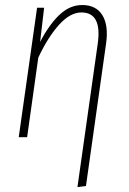

<svg xmlns="http://www.w3.org/2000/svg" viewBox="-20 -551 517 771"><path d="M310.1 -530.8Q366.2 -530.8 391.4 -489.5Q416.5 -448.2 405.8 -375L325.2 195.8L291 200.2L372.1 -373Q391.1 -501 307.1 -501Q261.7 -501 217 -451.4Q172.4 -401.9 133.8 -319.8L88.9 0H55.2L128.9 -520H157.2L141.1 -382.8Q178.2 -453.6 219.5 -492.2Q260.7 -530.8 310.1 -530.8Z"/></svg>

Font: Fira Sans Compressed UltraLight
Style: Italic
Weight: 200
Width: 3
Italic angle: -8°
Designer: Carrois Corporate & Edenspiekermann AG
Foundry: Carrois Corporate GbR & Edenspiekermann AG
Version: Version 4.203;PS 004.203;hotconv 1.0.88;makeotf.lib2.5.64775